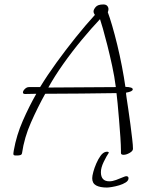

<svg xmlns="http://www.w3.org/2000/svg" viewBox="-20 -691 659 862"><path d="M59 7H49Q40 7 40 0Q40 -2 40.5 -6Q41 -10 42 -16Q54 -84 82.5 -149Q111 -214 143 -270Q130 -270 120 -269.5Q110 -269 93 -269Q83 -269 83 -276Q83 -283 91.5 -291.5Q100 -300 110 -300H160Q193 -354 234 -410.5Q275 -467 319 -522Q363 -577 406 -624Q400 -632 400 -640Q400 -648 409.5 -659.5Q419 -671 444 -671Q456 -671 461.5 -664.5Q467 -658 467 -650Q467 -644 464 -636Q472 -615 483.5 -576Q495 -537 506.5 -489.5Q518 -442 527.5 -392.5Q537 -343 543 -301Q576 -300 576 -290Q576 -280 546 -275Q545 -275 548 -254Q551 -233 556 -200.5Q561 -168 565.5 -132.5Q570 -97 573.5 -67.5Q577 -38 577 -23Q577 -13 562 -4.5Q547 4 535 4Q523 4 523 -4V-16Q523 -37 520.5 -74.5Q518 -112 514.5 -153Q511 -194 508 -227Q505 -260 503 -273Q427 -272 343.5 -271Q260 -270 183 -270Q149 -209 119 -141Q89 -73 79 -4Q78 3 72 5Q66 7 59 7ZM197 -298 500 -300Q494 -347 483.5 -395.5Q473 -444 462 -487.5Q451 -531 442 -562.5Q433 -594 429 -605Q391 -565 347 -512Q303 -459 263.5 -403Q224 -347 197 -298ZM460 151Q429 151 411.5 141.5Q394 132 394 109Q394 99 399 80.5Q404 62 412.5 42.5Q421 23 431.5 8.5Q442 -6 454 -9Q457 -10 461 -10Q466 -10 469 -6Q458 10 445.5 36Q433 62 433 82Q433 123 471 123Q485 123 501 117Q517 111 530 105.5Q543 100 546 100Q557 100 557 109Q557 120 544.5 128Q532 136 515 141Q498 146 482.5 148.5Q467 151 460 151Z"/></svg>

Font: Bilbo
Style: Regular
Weight: 400
Designer: Robert E. Leuschke
Foundry: Robert E. Leuschke
Version: Version 1.100